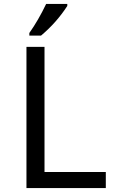

<svg xmlns="http://www.w3.org/2000/svg" viewBox="-20 -951 640 971"><path d="M113.8 0V-713.9H205.1V-81.1H515.1V0ZM128.4 -784.2Q174.3 -849.1 213.4 -931.2H320.3V-920.9Q265.6 -836.4 187.5 -771H128.4Z"/></svg>

Font: WenQuanYi Micro Hei Mono
Style: Regular
Weight: 400
Foundry: Ascender Corporation
Version: Version 0.2.0-beta